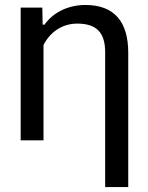

<svg xmlns="http://www.w3.org/2000/svg" viewBox="-20 -570 600 780"><path d="M407.2 189.9H501V-355.5C501 -482.4 443.8 -549.8 326.7 -549.8C261.7 -549.8 198.2 -522.9 160.6 -469.7H153.3L151.9 -539.1H64V0H156.7V-387.2C183.1 -438.5 231 -474.1 293.9 -474.1C371.1 -474.1 407.2 -438.5 407.2 -358.4Z"/></svg>

Font: Winston
Style: Regular
Weight: 400
Designer: Vernon Adams, Kim Jin-seong, David Berlow, Cristiano Sobral
Foundry: The Winston Project Authors
Version: Version 3.004